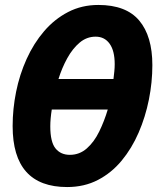

<svg xmlns="http://www.w3.org/2000/svg" viewBox="-20 -745 657 775"><path d="M251 10Q31 10 31 -236Q31 -305 45 -374.5Q59 -444 87.5 -507Q116 -570 158 -619Q200 -668 255 -696.5Q310 -725 377 -725Q489 -725 542 -662Q595 -599 595 -482Q595 -413 581 -343Q567 -273 539.5 -209.5Q512 -146 471 -96.5Q430 -47 375 -18.5Q320 10 251 10ZM438 -426Q440 -442 441.5 -457Q443 -472 443 -486Q443 -540 422.5 -568.5Q402 -597 366 -597Q330 -597 301.5 -573Q273 -549 251.5 -510Q230 -471 216 -426ZM262 -120Q301 -120 330.5 -146Q360 -172 380.5 -214Q401 -256 415 -303H189Q183 -265 183 -235Q183 -172 204 -146Q225 -120 262 -120Z"/></svg>

Font: Noto Sans Condensed ExtraBold
Style: Italic
Weight: 800
Width: 3
Italic angle: -12°
Designer: Monotype Design Team
Foundry: Monotype Imaging Inc.
Version: Version 2.013; ttfautohint (v1.8.4.7-5d5b)